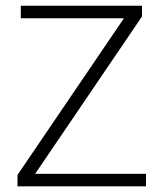

<svg xmlns="http://www.w3.org/2000/svg" viewBox="-20 -660 578 680"><path d="M497.1 -44.4V0H42V-40.5L418.9 -595.2H53.7V-639.6H482.9V-601.6L104.5 -44.4Z"/></svg>

Font: Yantramanav Light
Style: Regular
Weight: 300
Version: Version 1.001;PS 1.0;hotconv 1.0.72;makeotf.lib2.5.5900; ttf